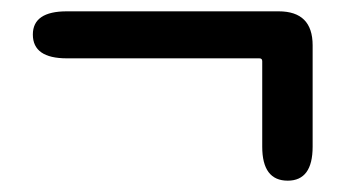

<svg xmlns="http://www.w3.org/2000/svg" viewBox="-20 -433 610 339"><path d="M488 -114Q443 -114 443 -174V-325Q443 -330 438 -330H98Q38 -330 38 -372Q38 -413 98 -413H472Q532 -413 532 -353V-174Q532 -114 488 -114Z"/></svg>

Font: Resource Han Rounded CN Medium
Style: Regular
Weight: 500
Designer: Cyano Hao (round all glyphs); Ryoko NISHIZUKA 西塚涼子 (kana, bopomofo & ideographs); Paul D. Hunt (Latin, Greek & Cyrillic)
Foundry: Cyano Hao
Version: 0.990